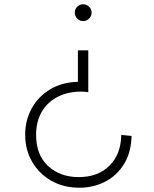

<svg xmlns="http://www.w3.org/2000/svg" viewBox="-20 -601 721 896"><path d="M368 -502.5Q384 -502.5 395.8 -514.2Q407.5 -526 407.5 -542Q407.5 -558 395.8 -569.5Q384 -581 368 -581Q352 -581 340.5 -569.5Q329 -558 329 -542Q329 -526 340.5 -514.2Q352 -502.5 368 -502.5ZM350 275Q415.5 275 470 247.2Q524.5 219.5 558.2 165.5Q592 111.5 594 33.5L546 28.5Q544.5 119 490.8 172.2Q437 225.5 347.5 225.5Q260 225.5 204.2 173.5Q148.5 121.5 148.5 29Q148.5 -35.5 175.8 -80.8Q203 -126 250.5 -149.8Q298 -173.5 358.5 -173.5Q368.5 -173.5 375.5 -172.8Q382.5 -172 392 -170.5V-366H343.5V-219Q269 -217.5 213.5 -183.8Q158 -150 127.8 -94.8Q97.5 -39.5 97.5 28Q97.5 98 130 154Q162.5 210 219.5 242.5Q276.5 275 350 275Z"/></svg>

Font: Spartan Light
Style: Regular
Weight: 300
Designer: Matt Bailey, Mirko Velimirovic
Foundry: Matt Bailey
Version: Version 1.003; ttfautohint (v1.8.3)